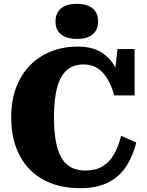

<svg xmlns="http://www.w3.org/2000/svg" viewBox="-20 -973 775 1010"><path d="M419 -634Q379 -634 349.5 -617Q320 -600 301 -565.5Q282 -531 273 -478Q264 -425 264 -355Q264 -281 274 -228.5Q284 -176 304 -142Q324 -108 355 -92Q386 -76 430 -76Q484 -76 520.5 -98.5Q557 -121 580.5 -162.5Q604 -204 617 -259L697 -223Q678 -149 642 -95Q606 -41 547 -12Q488 17 402 17Q321 17 254.5 -7Q188 -31 139.5 -79Q91 -127 65 -196.5Q39 -266 39 -355Q39 -446 66 -515.5Q93 -585 140.5 -632Q188 -679 251.5 -703.5Q315 -728 388 -728Q462 -728 510 -699.5Q558 -671 585 -621Q612 -571 625 -504L578 -536L598 -715H688V-471H581Q567 -521 545.5 -557.5Q524 -594 493.5 -614Q463 -634 419 -634ZM384 -768Q332 -768 302 -791.5Q272 -815 272 -860Q272 -906 302 -929.5Q332 -953 384 -953Q437 -953 466.5 -929.5Q496 -906 496 -860Q496 -815 466.5 -791.5Q437 -768 384 -768Z"/></svg>

Font: Roboto Serif ExtraBold
Style: Regular
Weight: 800
Designer: Greg Gazdowicz
Foundry: Commercial Type
Version: Version 1.008